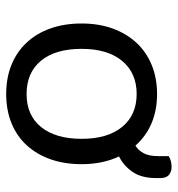

<svg xmlns="http://www.w3.org/2000/svg" viewBox="3 -565 575 621"><g transform="rotate(90 290.5 -254.5)"><path d="M511 -231Q511 -175 495 -130Q479 -85 449.5 -53Q420 -21 378 -4Q336 13 284 13Q232 13 190 -4Q148 -21 118 -53Q88 -85 72 -130Q56 -175 56 -231Q56 -287 72.5 -332Q89 -377 119 -409Q149 -441 191 -458Q233 -475 284 -475Q337 -475 379 -457Q421 -439 451 -405Q466 -414 475.5 -431.5Q485 -449 485 -479V-513Q501 -522 520 -522Q535 -522 545.5 -513.5Q556 -505 556 -485V-473Q556 -424 535.5 -395Q515 -366 486 -352Q511 -299 511 -231ZM284 -409Q216 -409 177 -362Q138 -315 138 -231Q138 -146 176.5 -99.5Q215 -53 284 -53Q353 -53 391 -100Q429 -147 429 -231Q429 -315 390.5 -362Q352 -409 284 -409Z"/></g></svg>

Font: Baloo Da 2
Style: Regular
Weight: 400
Designer: Noopur Datye, Sulekha Rajkumar and Ek Type
Foundry: Ek Type
Version: Version 1.640;hotconv 1.0.111;makeotfexe 2.5.65597; ttfautoh